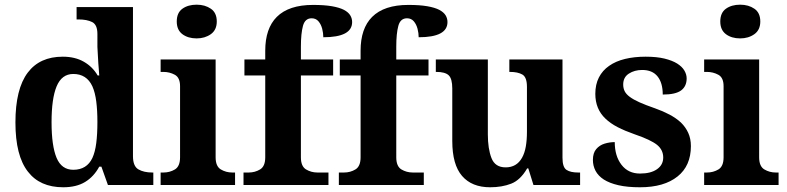

<svg xmlns="http://www.w3.org/2000/svg" viewBox="-20 -790 3362 820"><path d="M307.1 -759.8H547.9V-123Q547.9 -80.1 571 -66.7Q594.2 -53.2 630.9 -53.2H634.8V0H440.9L413.1 -78.1H403.8Q380.9 -35.6 343.5 -12.9Q306.2 9.8 250 9.8Q150.4 9.8 99.1 -57.1Q45.9 -125 45.9 -267.1Q45.9 -410.2 98.6 -480Q149.9 -547.9 248 -547.9Q300.3 -547.9 337.9 -526.4Q375.5 -504.9 397 -467.8H403.8Q402.8 -481.9 401.9 -494.9Q400.9 -507.8 399.9 -520Q399.4 -537.1 397.7 -559.1Q396 -581.1 396 -589.8V-645Q396 -684.6 373.5 -695.8Q351.1 -707 314.9 -707H307.1ZM293 -64.9Q350.6 -64.9 374.5 -115.2Q386.2 -140.6 391.1 -179Q396 -217.3 396 -269Q396 -318.4 391.1 -356.7Q386.2 -395 374.5 -421.4Q350.1 -474.1 293 -474.1Q243.7 -474.1 221.7 -420.9Q200.2 -369.1 200.2 -268.1Q200.2 -167 221.7 -115.7Q243.2 -64.9 293 -64.9Z M734.9 -698.2Q734.9 -735.4 759 -752.7Q783.2 -770 819.8 -770Q855.5 -770 880.6 -752.7Q905.8 -735.4 905.8 -698.2Q905.8 -662.1 880.4 -644Q855 -626 819.8 -626Q783.2 -626 759 -644Q734.9 -662.1 734.9 -698.2ZM666 0V-53.2H677.7Q705.1 -53.2 727.1 -66.4Q749 -79.6 749 -118.2V-421.9Q749 -458.5 726.6 -470.7Q704.1 -482.9 677.7 -482.9H666V-536.1H900.9V-118.2Q900.9 -79.6 923.1 -66.4Q945.3 -53.2 972.2 -53.2H983.9V0Z M1382.8 -53.2V0H1020V-53.2H1042Q1068.8 -53.2 1090.8 -66.4Q1112.8 -79.6 1112.8 -118.2V-467.8H1023.9V-536.1H1112.8V-573.2Q1112.8 -668.5 1162.1 -717.8Q1213.4 -769 1316.9 -769Q1365.2 -769 1397.5 -763.4Q1429.7 -757.8 1448.7 -748Q1467.8 -737.8 1475.8 -724.6Q1483.9 -711.4 1483.9 -695.8Q1483.9 -630.9 1360.8 -630.9Q1360.8 -648.4 1356 -667.2Q1351.1 -686 1340.1 -699Q1329.1 -711.9 1311 -711.9Q1282.7 -711.9 1273.9 -679.4Q1265.1 -647 1265.1 -590.8V-536.1H1402.8V-467.8H1265.1V-118.2Q1265.1 -79.6 1287.1 -66.4Q1309.1 -53.2 1335.9 -53.2Z M1790 -53.2V0H1427.2V-53.2H1449.2Q1476.1 -53.2 1498 -66.4Q1520 -79.6 1520 -118.2V-467.8H1431.2V-536.1H1520V-573.2Q1520 -668.5 1569.3 -717.8Q1620.6 -769 1724.1 -769Q1772.5 -769 1804.7 -763.4Q1836.9 -757.8 1856 -748Q1875 -737.8 1883.1 -724.6Q1891.1 -711.4 1891.1 -695.8Q1891.1 -630.9 1768.1 -630.9Q1768.1 -648.4 1763.2 -667.2Q1758.3 -686 1747.3 -699Q1736.3 -711.9 1718.3 -711.9Q1689.9 -711.9 1681.2 -679.4Q1672.4 -647 1672.4 -590.8V-536.1H1810.1V-467.8H1672.4V-118.2Q1672.4 -79.6 1694.3 -66.4Q1716.3 -53.2 1743.2 -53.2Z M2457.5 -53.2V0H2258.3L2236.3 -70.8H2231.4Q2202.6 -21 2163.3 -5.6Q2124 9.8 2073.2 9.8Q1995.1 9.8 1953.4 -38.6Q1911.6 -86.9 1911.6 -188V-412.1Q1911.6 -454.1 1896.2 -468.5Q1880.9 -482.9 1843.3 -482.9H1841.3V-536.1H2063.5V-215.8Q2063.5 -155.3 2078.9 -115.2Q2094.2 -75.2 2139.6 -75.2Q2186.5 -75.2 2209.5 -116.2Q2220.7 -136.2 2225.6 -164.1Q2230.5 -191.9 2230.5 -227.1V-418.9Q2230.5 -460.4 2210.9 -471.7Q2191.4 -482.9 2158.2 -482.9H2155.3V-536.1H2382.3V-116.2Q2382.3 -75.7 2399.4 -64.5Q2416.5 -53.2 2449.2 -53.2Z M2713.4 9.8Q2659.2 9.8 2621.1 1Q2583 -7.8 2558.6 -23.4Q2534.7 -39.1 2523.4 -60.5Q2512.2 -82 2512.2 -106.9Q2512.2 -136.7 2526.4 -153.3Q2540.5 -169.9 2562 -176.5Q2583.5 -183.1 2605.5 -183.1Q2605.5 -123.5 2634.3 -86.2Q2663.1 -48.8 2713.4 -48.8Q2759.8 -48.8 2786.1 -67.4Q2812.5 -85.9 2812.5 -117.2Q2812.5 -149.9 2786.1 -171.4Q2759.3 -192.9 2689.5 -216.8Q2648.9 -231 2618.2 -246.8Q2587.4 -262.7 2565.9 -283.2Q2522.5 -324.2 2522.5 -389.2Q2522.5 -429.2 2537.8 -459.2Q2553.2 -489.3 2581.5 -508.8Q2609.9 -528.8 2649.4 -538.3Q2689 -547.9 2737.3 -547.9Q2784.7 -547.9 2817.9 -539.8Q2851.1 -531.7 2872.1 -518.6Q2893.1 -505.4 2902.8 -488.8Q2912.6 -472.2 2912.6 -455.1Q2912.6 -421.4 2888.9 -403.8Q2865.2 -386.2 2810.5 -386.2Q2810.5 -436 2788.3 -463.6Q2766.1 -491.2 2722.7 -491.2Q2689.9 -491.2 2665.8 -475.6Q2641.6 -460 2641.6 -429.2Q2641.6 -413.1 2647.9 -400.4Q2654.3 -387.7 2669.4 -376.5Q2685.1 -364.7 2711.2 -353Q2737.3 -341.3 2778.3 -327.1Q2811.5 -315.4 2839.6 -300.5Q2867.7 -285.6 2888.2 -266.6Q2908.2 -247.1 2919.4 -222.4Q2930.7 -197.8 2930.7 -166Q2930.7 -82 2874 -36.6Q2816.4 9.8 2713.4 9.8Z M3056.2 -698.2Q3056.2 -735.4 3080.3 -752.7Q3104.5 -770 3141.1 -770Q3176.8 -770 3201.9 -752.7Q3227.1 -735.4 3227.1 -698.2Q3227.1 -662.1 3201.7 -644Q3176.3 -626 3141.1 -626Q3104.5 -626 3080.3 -644Q3056.2 -662.1 3056.2 -698.2ZM2987.3 0V-53.2H2999Q3026.4 -53.2 3048.3 -66.4Q3070.3 -79.6 3070.3 -118.2V-421.9Q3070.3 -458.5 3047.9 -470.7Q3025.4 -482.9 2999 -482.9H2987.3V-536.1H3222.2V-118.2Q3222.2 -79.6 3244.4 -66.4Q3266.6 -53.2 3293.5 -53.2H3305.2V0Z"/></svg>

Font: Koh Santepheap
Style: Bold
Weight: 700
Designer: Danh Hong
Version: Version 2.002; ttfautohint (v1.8.3)